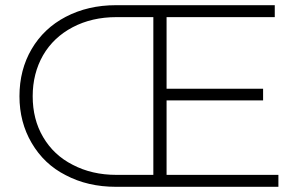

<svg xmlns="http://www.w3.org/2000/svg" viewBox="-20 -720 1157 740"><path d="M622 -46H1053V0H427Q318 0 233 -45Q150 -87 102 -169Q55 -249 55 -349Q55 -451 102 -531Q149 -611 233 -655Q319 -700 427 -700H1039V-654H622V-378H994V-333H622ZM429 -46H571V-654H429Q334 -654 260 -615Q186 -576 146 -507Q106 -437 106 -349Q106 -260 146 -192Q187 -122 260 -85Q334 -46 429 -46Z"/></svg>

Font: Montserrat Light Alt1
Style: Light
Weight: 500
Designer: Differentunic
Foundry: Julieta Ulanovsky
Version: 0.1